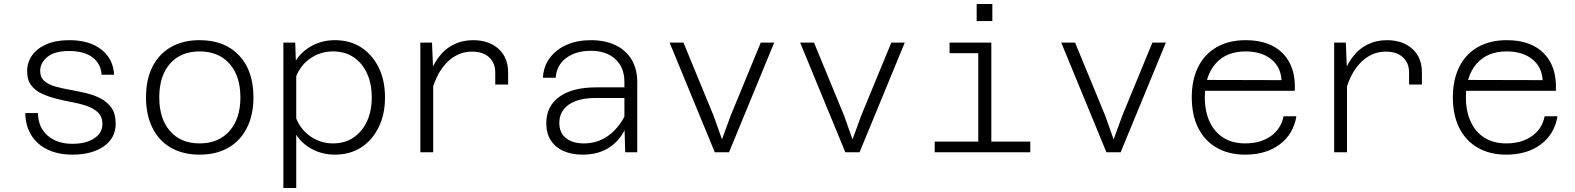

<svg xmlns="http://www.w3.org/2000/svg" viewBox="-20 -758 7840 956"><path d="M340 12Q270 12 217.5 -13Q165 -38 136 -84.5Q107 -131 106 -195H169Q170 -124 217 -83Q264 -42 340 -42Q408 -42 449 -69Q490 -96 490 -141Q490 -176 469.5 -196.5Q449 -217 416 -229Q383 -241 342.5 -248.5Q302 -256 262.5 -266Q223 -276 189.5 -291Q156 -306 135.5 -333Q115 -360 115 -403Q115 -447 139.5 -482Q164 -517 211 -537.5Q258 -558 325 -558Q425 -558 484.5 -511.5Q544 -465 548 -386H486Q482 -442 440 -473Q398 -504 324 -504Q252 -504 216 -474.5Q180 -445 180 -405Q180 -373 200.5 -355Q221 -337 254.5 -327.5Q288 -318 328 -311Q368 -304 408 -294.5Q448 -285 481.5 -267.5Q515 -250 535.5 -220.5Q556 -191 556 -142Q556 -71 497 -29.5Q438 12 340 12Z M974 12Q891 12 831 -22.5Q771 -57 739 -121.5Q707 -186 707 -273Q707 -362 739 -425.5Q771 -489 831 -523.5Q891 -558 974 -558Q1099 -558 1170.5 -482Q1242 -406 1242 -273Q1242 -186 1209.5 -121.5Q1177 -57 1117 -22.5Q1057 12 974 12ZM974 -44Q1068 -44 1122.5 -105.5Q1177 -167 1177 -273Q1177 -380 1122.5 -441Q1068 -502 974 -502Q880 -502 826.5 -441Q773 -380 773 -273Q773 -167 826.5 -105.5Q880 -44 974 -44Z M1648 -558Q1722 -558 1777.5 -522.5Q1833 -487 1865 -423Q1897 -359 1897 -273Q1897 -188 1865 -123.5Q1833 -59 1777.5 -23.5Q1722 12 1648 12Q1586 12 1535.5 -14.5Q1485 -41 1455 -87V178H1391V-546H1450L1453 -457Q1483 -503 1534 -530.5Q1585 -558 1648 -558ZM1638 -44Q1697 -44 1740 -73Q1783 -102 1807 -153.5Q1831 -205 1831 -273Q1831 -342 1807 -393.5Q1783 -445 1740 -473.5Q1697 -502 1638 -502Q1578 -502 1528.5 -469.5Q1479 -437 1455 -379V-168Q1479 -110 1528.5 -77Q1578 -44 1638 -44Z M2446 -337V-397Q2446 -444 2415.5 -472.5Q2385 -501 2330 -501Q2257 -501 2202 -443.5Q2147 -386 2123 -277L2110 -360Q2129 -425 2161 -469Q2193 -513 2237.5 -535.5Q2282 -558 2335 -558Q2414 -558 2462 -515Q2510 -472 2510 -397V-337ZM2073 0V-546H2131L2137 -404V0Z M3093 0 3089 -142V-351Q3089 -422 3044 -463.5Q2999 -505 2922 -505Q2847 -505 2799 -469Q2751 -433 2747 -371H2683Q2687 -430 2719 -471.5Q2751 -513 2803 -535.5Q2855 -558 2922 -558Q2993 -558 3045 -533Q3097 -508 3125 -461Q3153 -414 3153 -349V0ZM2880 12Q2827 12 2786 -6Q2745 -24 2722.5 -59.5Q2700 -95 2700 -144Q2700 -229 2765 -276Q2830 -323 2948 -323H3101V-270H2944Q2859 -270 2812 -237Q2765 -204 2765 -146Q2765 -96 2798.5 -70Q2832 -44 2887 -44Q2956 -44 3009 -82.5Q3062 -121 3095 -189L3102 -136Q3075 -67 3019.5 -27.5Q2964 12 2880 12Z M3539 0 3314 -546H3383L3533 -182L3575 -64L3618 -182L3768 -546H3835L3610 0Z M4189 0 3964 -546H4033L4183 -182L4225 -64L4268 -182L4418 -546H4485L4260 0Z M4851 0V-546H4916V0ZM4634 0V-53H5110V0ZM4708 -493V-546H4883V-493ZM4843 -653V-738H4921V-653Z M5489 0 5264 -546H5333L5483 -182L5525 -64L5568 -182L5718 -546H5785L5560 0Z M6180 12Q6098 12 6038 -22.5Q5978 -57 5946 -121Q5914 -185 5914 -274Q5914 -361 5946 -425Q5978 -489 6038.5 -523.5Q6099 -558 6182 -558Q6304 -558 6368.5 -491Q6433 -424 6427 -306H5965L5966 -360L6361 -359Q6357 -426 6308.5 -464Q6260 -502 6182 -502Q6086 -502 6032.5 -441Q5979 -380 5979 -273Q5979 -204 6003 -152Q6027 -100 6072 -72Q6117 -44 6180 -44Q6257 -44 6308 -80.5Q6359 -117 6371 -179H6435Q6420 -90 6352 -39Q6284 12 6180 12Z M6996 -337V-397Q6996 -444 6965.5 -472.5Q6935 -501 6880 -501Q6807 -501 6752 -443.5Q6697 -386 6673 -277L6660 -360Q6679 -425 6711 -469Q6743 -513 6787.5 -535.5Q6832 -558 6885 -558Q6964 -558 7012 -515Q7060 -472 7060 -397V-337ZM6623 0V-546H6681L6687 -404V0Z M7480 12Q7398 12 7338 -22.5Q7278 -57 7246 -121Q7214 -185 7214 -274Q7214 -361 7246 -425Q7278 -489 7338.5 -523.5Q7399 -558 7482 -558Q7604 -558 7668.5 -491Q7733 -424 7727 -306H7265L7266 -360L7661 -359Q7657 -426 7608.5 -464Q7560 -502 7482 -502Q7386 -502 7332.5 -441Q7279 -380 7279 -273Q7279 -204 7303 -152Q7327 -100 7372 -72Q7417 -44 7480 -44Q7557 -44 7608 -80.5Q7659 -117 7671 -179H7735Q7720 -90 7652 -39Q7584 12 7480 12Z"/></svg>

Font: Azeret Mono Thin ExtraLight
Style: Regular
Weight: 250
Version: Version 1.002